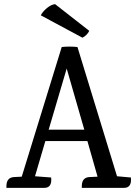

<svg xmlns="http://www.w3.org/2000/svg" viewBox="-20 -907 665 927"><path d="M579 0H375V-8Q375 -49 410 -52L451 -54L402 -226H199L149 -56L227 -50Q232 0 194 0H11V-8Q11 -49 46 -52L85 -54L278 -680Q316 -684 354 -680L545 -56L612 -50Q617 0 579 0ZM215 -281H387L302 -576ZM246 -887 411 -758Q400 -736 378 -725L177 -833Q186 -851 206.5 -868Q227 -885 246 -887Z"/></svg>

Font: Karma Medium
Style: Regular
Weight: 500
Designer: Joana Correia
Foundry: Indian Type Foundry
Version: Version 1.202;PS 1.0;hotconv 1.0.78;makeotf.lib2.5.61930; tt